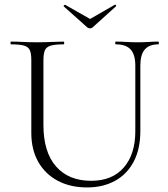

<svg xmlns="http://www.w3.org/2000/svg" viewBox="-20 -807 737 840"><path d="M572 -520Q572 -568 551.5 -590.5Q531 -613 487 -613Q484 -613 484 -619Q484 -625 487 -625Q509 -625 532.5 -623.5Q556 -622 584 -622Q607 -622 630.5 -623.5Q654 -625 673 -625Q675 -625 675 -619Q675 -613 673 -613Q633 -613 613.5 -590.5Q594 -568 594 -520V-234Q594 -155 565 -100Q536 -45 483.5 -16Q431 13 361 13Q287 13 232 -16.5Q177 -46 147 -99.5Q117 -153 117 -225V-544Q117 -573 110.5 -587.5Q104 -602 85 -607.5Q66 -613 28 -613Q26 -613 26 -619Q26 -625 28 -625Q52 -625 81 -623.5Q110 -622 143 -622Q177 -622 206.5 -623.5Q236 -625 258 -625Q261 -625 261 -619Q261 -613 258 -613Q220 -613 201 -607Q182 -601 176 -586Q170 -571 170 -542V-260Q170 -142 225 -79Q280 -16 379 -16Q471 -16 521.5 -74Q572 -132 572 -233ZM362 -687 259 -779Q257 -781 260.5 -784Q264 -787 265 -786L374 -724L482 -786Q484 -788 487 -784.5Q490 -781 487 -779L385 -687Q381 -683 374 -683Q367 -683 362 -687Z"/></svg>

Font: Cormorant Light
Style: Regular
Weight: 300
Designer: Christian Thalmann (Catharsis Fonts)
Foundry: Catharsis Fonts
Version: Version 4.000